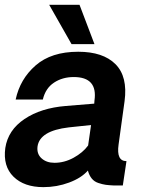

<svg xmlns="http://www.w3.org/2000/svg" viewBox="-23 -770 609 797"><path d="M369.1 -586.9H273.9L181.2 -750H307.1ZM469.2 -169.9Q459.5 -101.1 502 -101.1L486.8 0H451.2Q429.2 -1 415.5 -2.9Q401.9 -4.9 385 -10.5Q368.2 -16.1 357.7 -29.1Q347.2 -42 341.8 -62Q314.9 -31.2 263.9 -12.2Q212.9 6.8 157.2 6.8Q77.1 6.8 33 -36.6Q-11.2 -80.1 -1 -155.8Q10.3 -230 78.6 -275.9Q147 -321.8 250 -330.1L368.2 -339.8L369.1 -352.1Q383.3 -450.2 283.2 -450.2Q236.3 -450.2 201.2 -427Q166 -403.8 154.8 -356.9H42Q60.1 -441.9 125 -498.5Q189.9 -555.2 301.8 -555.2Q404.8 -555.2 456.3 -503.7Q507.8 -452.1 494.1 -350.1Q488.3 -311 479.7 -246.1Q471.2 -181.2 469.2 -169.9ZM342.8 -166 355 -251 262.2 -241.2Q142.1 -227.1 132.8 -162.1Q128.9 -131.3 149.4 -112.8Q169.9 -94.2 203.1 -94.2Q244.1 -94.2 282.5 -115.2Q320.8 -136.2 342.8 -166Z"/></svg>

Font: Oakes Grotesk
Style: SemiBold Italic
Weight: 600
Designer: Samuel Oakes
Foundry: Samuel Oakes
Version: Version 1.0 | wf-rip DC20170320